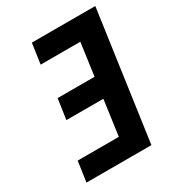

<svg xmlns="http://www.w3.org/2000/svg" viewBox="-167 -789 813 889"><g transform="rotate(-30 239.0 -344.0)"><path d="M478.1 -687.7H138.9L123.3 -579.1H335.4L311.3 -405.6H113.7L98.1 -297H295.7L269.6 -108.6H49.6L34 0H381.1Z"/></g></svg>

Font: Secuela ExtLt
Style: Italic
Weight: 200
Italic angle: -8°
Designer: Fernando Haro
Foundry: deFharo
Version: Version 1.704